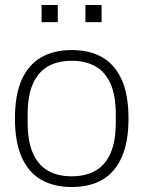

<svg xmlns="http://www.w3.org/2000/svg" viewBox="-20 -739 576 771"><path d="M268 12Q196 12 145 -17.5Q94 -47 67 -108Q40 -169 40 -263Q40 -358 67 -418.5Q94 -479 145 -508.5Q196 -538 268 -538Q341 -538 391.5 -508.5Q442 -479 469 -418.5Q496 -358 496 -263Q496 -169 469 -108Q442 -47 391.5 -17.5Q341 12 268 12ZM268 -31Q323 -31 362.5 -53Q402 -75 423.5 -123Q445 -171 445 -248V-278Q445 -356 423.5 -403.5Q402 -451 362.5 -473Q323 -495 268 -495Q213 -495 173.5 -473Q134 -451 112.5 -403.5Q91 -356 91 -278V-248Q91 -171 112.5 -123Q134 -75 173.5 -53Q213 -31 268 -31ZM147 -650V-719H212V-650ZM323 -650V-719H388V-650Z"/></svg>

Font: Archivo Thin
Style: Regular
Weight: 250
Designer: Hector Gatti
Foundry: Omnibus-Type
Version: Version 2.001